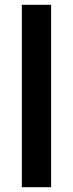

<svg xmlns="http://www.w3.org/2000/svg" viewBox="-20 -780 303 800"><path d="M193 0H71V-760H193Z"/></svg>

Font: Noto Sans Hebrew SemiCondensed SemiBold
Style: Regular
Weight: 600
Width: 4
Designer: Monotype Design Team
Foundry: Monotype Imaging Inc.
Version: Version 2.004; ttfautohint (v1.8.4.7-5d5b)